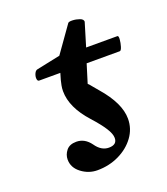

<svg xmlns="http://www.w3.org/2000/svg" viewBox="-103 -578 577 665"><g transform="rotate(-20 185.5 -246.0)"><path d="M144 13Q112 13 85.5 -7Q59 -27 59 -57Q59 -75 71 -90Q83 -105 108 -105Q139 -105 160 -76Q180 -47 208 -47Q238 -47 238 -72Q238 -87 224 -109Q210 -131 182 -162Q125 -225 125 -285Q125 -296 127 -306Q129 -316 131 -324L138 -348H60Q54 -348 53 -357Q52 -366 56.5 -376Q61 -386 69 -387L155 -405L223 -501Q226 -505 239.5 -504.5Q253 -504 265.5 -499.5Q278 -495 278 -486L252 -400H367Q372 -400 371 -387Q370 -374 366 -361Q362 -348 357 -348H235L214 -280Q221 -273 228 -264Q235 -255 244 -245Q304 -176 304 -119Q304 -82 282 -52Q260 -22 223.5 -4.5Q187 13 144 13Z"/></g></svg>

Font: Junicode
Style: Bold Italic
Weight: 700
Italic angle: -11°
Designer: Peter S. Baker
Version: Version 2.100; ttfautohint (v1.8.4)